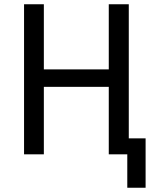

<svg xmlns="http://www.w3.org/2000/svg" viewBox="-20 -725 765 902"><path d="M578 157V0H493V-75H664V157ZM93 0V-705H186V-399H491V-705H585V0H491V-317H186V0Z"/></svg>

Font: Nunito Sans 7pt Condensed Medium
Style: Regular
Weight: 500
Width: 3
Designer: Vernon Adams
Foundry: Vernon Adams
Version: Version 3.101;gftools[0.9.27]